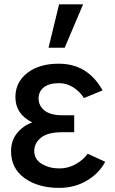

<svg xmlns="http://www.w3.org/2000/svg" viewBox="-20 -869 543 906"><path d="M32.2 -155.3Q32.2 -206.1 60.5 -240.7Q88.9 -275.4 130.9 -291V-292Q52.7 -331.1 52.7 -411.1Q52.7 -480.5 108.4 -524.4Q164.1 -568.4 256.8 -568.4Q394.5 -568.4 463.9 -442.4L376 -406.2Q357.4 -436.5 326.2 -456.5Q294.9 -476.6 258.8 -476.6Q211.9 -476.6 187 -457Q162.1 -437.5 162.1 -404.3Q162.1 -370.1 189.9 -347.7Q217.8 -325.2 273.4 -325.2H330.1V-245.1H273.4Q205.1 -245.1 173.3 -219.2Q141.6 -193.4 141.6 -156.2Q141.6 -117.2 177.2 -95.7Q212.9 -74.2 260.7 -74.2Q301.8 -74.2 337.9 -94.7Q374 -115.2 393.6 -143.6L476.6 -105.5Q447.3 -50.8 389.6 -16.6Q332 17.6 258.8 17.6Q160.2 17.6 96.2 -28.3Q32.2 -74.2 32.2 -155.3ZM209 -643.6 258.8 -848.6H372.1L285.2 -643.6Z"/></svg>

Font: Gothic A1 SemiBold
Style: Regular
Weight: 600
Version: Version 2.50